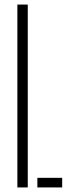

<svg xmlns="http://www.w3.org/2000/svg" viewBox="-20 -820 301 840"><path d="M56 0V-800H101.5V0ZM143.5 0V-42H252V0Z"/></svg>

Font: Big Shoulders Stencil Display Light
Style: Regular
Weight: 300
Designer: Patric King
Foundry: XO Type Co
Version: Version 1.000